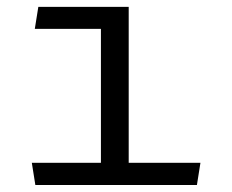

<svg xmlns="http://www.w3.org/2000/svg" viewBox="-20 -526 660 546"><path d="M89 -506.5 79 -444H267V-63H70.5L80.5 0H540L550 -63H346V-506.5Z"/></svg>

Font: Monaspace Argon Light
Style: Regular
Weight: 300
Designer: Riley Cran & the Lettermatic Team
Foundry: Lettermatic
Version: Version 1.000 (Monaspace Argon)